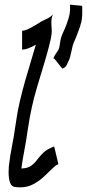

<svg xmlns="http://www.w3.org/2000/svg" viewBox="-20 -794 374 825"><path d="M213 -542Q208 -540 211 -547Q214 -554 219.5 -562.5Q225 -571 227 -574Q234 -583 236 -597Q238 -611 240 -622Q242 -635 250.5 -653Q259 -671 265 -687Q276 -717 279 -732.5Q282 -748 281 -774L333 -769Q335 -721 329.5 -699.5Q324 -678 316 -658Q306 -631 300.5 -619Q295 -607 292 -596Q291 -592 288 -578.5Q285 -565 281.5 -550.5Q278 -536 273 -529Q272 -527 267 -515.5Q262 -504 248 -499Q248 -499 239 -510Q230 -521 221.5 -532Q213 -543 213 -542ZM213 -164 231 -88H229Q219 -84 203.5 -68.5Q188 -53 168 -34.5Q148 -16 123 -2.5Q98 11 67 11Q60 11 54.5 10.5Q49 10 42 9Q17 5 17 -55Q17 -61 17.5 -68Q18 -75 18 -79Q23 -124 31.5 -166Q40 -208 45 -246Q54 -310 65 -357.5Q76 -405 89 -450Q102 -495 118 -548Q128 -581 134 -602Q97 -581 77 -581H75V-662H77Q92 -662 129 -684Q140 -690 147 -695Q154 -700 158 -702Q190 -716 200 -725Q210 -734 208.5 -734Q207 -734 203 -719.5Q199 -705 202 -671Q204 -652 197 -621.5Q190 -591 182 -563.5Q174 -536 171 -525Q153 -466 139.5 -420.5Q126 -375 116.5 -332Q107 -289 99 -235Q93 -191 85 -150Q77 -109 72 -71V-70Q99 -71 113.5 -81.5Q128 -92 139.5 -107.5Q151 -123 166.5 -138Q182 -153 211 -164ZM72 -36V-28Q72 -32 72 -36Z"/></svg>

Font: Syne
Style: Italic
Weight: 400
Italic angle: -9°
Designer: Lucas Descroix
Foundry: Bonjour Monde
Version: Version 2.000; ttfautohint (v1.8.3)